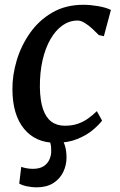

<svg xmlns="http://www.w3.org/2000/svg" viewBox="-20 -588 501 804"><path d="M213 10Q129 10 80.8 -48.5Q32.5 -107 32 -214Q31.5 -273 50 -335Q68.5 -397 105.8 -450Q143 -503 199 -535.5Q255 -568 329.5 -568Q357.5 -568 390 -562.5Q422.5 -557 444.5 -546.5L415 -436.5L394 -441Q381.5 -454 366 -468.2Q350.5 -482.5 334.5 -492.2Q318.5 -502 305 -502Q271 -502 242 -481.8Q213 -461.5 191.5 -424.2Q170 -387 158.2 -335.8Q146.5 -284.5 147 -222.5Q148 -167 160 -131.5Q172 -96 195 -78.8Q218 -61.5 251.5 -61.5Q282 -61.5 305.2 -69.5Q328.5 -77.5 348 -91.2Q367.5 -105 385.5 -122.5L407.5 -83Q395 -66 369 -44Q343 -22 304 -6Q265 10 213 10ZM133 196.5Q113 196.5 92.2 192Q71.5 187.5 60.5 180.5L69 110.5Q75.5 113.5 89.2 116.2Q103 119 117.5 119Q145 119 161.8 108.5Q178.5 98 186.2 81.5Q194 65 194.5 47.5Q195 25 191 11.8Q187 -1.5 183.5 -12.5L210 -14.5L236.5 -12.5Q245.5 1 252 22.2Q258.5 43.5 258.5 72.5Q258.5 103.5 244.8 132.2Q231 161 203 178.8Q175 196.5 133 196.5Z"/></svg>

Font: Merriweather Medium
Style: Italic
Weight: 500
Italic angle: -7.8°
Version: Version 2.101